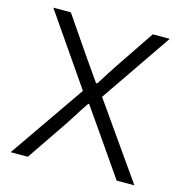

<svg xmlns="http://www.w3.org/2000/svg" viewBox="-106 -820 882 919"><g transform="rotate(15 334.5 -360.5)"><path d="M286 -373 46 -721H133L265 -528L337 -425H343Q359 -449 381 -485L409 -528L539 -721H623L382 -369L641 0H553L414 -201L331 -320H327Q298 -278 275 -240L249 -200L113 0H28Z"/></g></svg>

Font: Nebula Sans Book
Style: Regular
Weight: 400
Designer: Paul D. Hunt for Adobe (as Source Sans)
Foundry: Nebula Entertainment & Broadcasting LLC
Version: Version 1.010